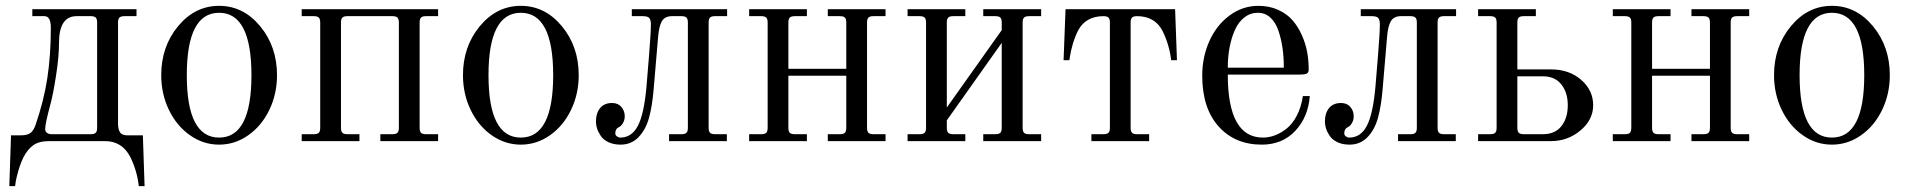

<svg xmlns="http://www.w3.org/2000/svg" viewBox="-20 -488 6603 664"><path d="M12.2 155.8 18.1 -20H51.8Q75.2 -20 85.9 -28.6Q96.7 -37.1 103 -56.2Q131.3 -138.2 143.6 -217.3Q155.8 -296.4 155.8 -392.1Q155.8 -432.1 133.8 -432.1H91.8V-456.1H452.1V-432.1H410.2Q397.9 -432.1 393.1 -427.2Q388.2 -422.4 388.2 -410.2V-56.2Q389.2 -37.6 396.2 -28.8Q403.3 -20 419.9 -20H474.1L480 155.8H460Q454.1 102.1 430.2 54.2Q401.9 0 342.8 0H150.9Q114.7 0 95.2 14.2Q75.7 28.3 62 54.2Q51.3 75.7 43.9 101.1Q36.6 126.5 34.2 141.1L32.2 155.8ZM136.2 -42Q136.2 -32.7 142.8 -28.3Q149.4 -23.9 158.2 -23.9H293.9Q306.2 -23.9 311 -28.8Q315.9 -33.7 315.9 -45.9V-410.2Q315.9 -422.4 311 -427.2Q306.2 -432.1 293.9 -432.1H245.1Q184.1 -432.1 184.1 -339.8Q184.1 -292.5 173.8 -226.6Q163.6 -160.6 153.8 -125Q136.2 -60.1 136.2 -42Z M849.6 -228Q849.6 -443.8 737.8 -443.8Q626 -443.8 626 -228Q626 -12.2 737.8 -12.2Q849.6 -12.2 849.6 -228ZM938 -228Q938 -163.1 911.4 -107.9Q884.8 -52.7 838.6 -20.3Q792.5 12.2 737.8 12.2Q683.1 12.2 637 -20.3Q590.8 -52.7 564.2 -107.9Q537.6 -163.1 537.6 -228Q537.6 -327.1 595.9 -397.5Q654.3 -467.8 737.8 -467.8Q821.3 -467.8 879.6 -397.5Q938 -327.1 938 -228Z M1023.4 0V-23.9H1065.4Q1077.6 -23.9 1082.5 -28.8Q1087.4 -33.7 1087.4 -45.9V-410.2Q1087.4 -422.4 1082.5 -427.2Q1077.6 -432.1 1065.4 -432.1H1023.4V-456.1H1495.1V-432.1H1453.1Q1440.9 -432.1 1436 -427.2Q1431.2 -422.4 1431.2 -410.2V-45.9Q1431.2 -33.7 1436 -28.8Q1440.9 -23.9 1453.1 -23.9H1495.1V0H1295.4V-23.9H1337.4Q1349.6 -23.9 1354.5 -28.8Q1359.4 -33.7 1359.4 -45.9V-410.2Q1359.4 -422.4 1354.5 -427.2Q1349.6 -432.1 1337.4 -432.1H1181.2Q1168.9 -432.1 1164.1 -427.2Q1159.2 -422.4 1159.2 -410.2V-45.9Q1159.2 -33.7 1164.1 -28.8Q1168.9 -23.9 1181.2 -23.9H1223.1V0Z M1893.1 -228Q1893.1 -443.8 1781.2 -443.8Q1669.4 -443.8 1669.4 -228Q1669.4 -12.2 1781.2 -12.2Q1893.1 -12.2 1893.1 -228ZM1981.4 -228Q1981.4 -163.1 1954.8 -107.9Q1928.2 -52.7 1882.1 -20.3Q1835.9 12.2 1781.2 12.2Q1726.6 12.2 1680.4 -20.3Q1634.3 -52.7 1607.7 -107.9Q1581.1 -163.1 1581.1 -228Q1581.1 -327.1 1639.4 -397.5Q1697.8 -467.8 1781.2 -467.8Q1864.7 -467.8 1923.1 -397.5Q1981.4 -327.1 1981.4 -228Z M2041 -66.9Q2041 -96.7 2055.4 -114.3Q2069.8 -131.8 2096.7 -131.8Q2117.2 -131.8 2128.9 -118.2Q2140.6 -104.5 2140.6 -85.9Q2140.6 -73.2 2134.5 -62.5Q2128.4 -51.8 2119.6 -47.9Q2107.9 -42.5 2107.9 -26.9Q2107.9 -20.5 2113.5 -16.4Q2119.1 -12.2 2125 -12.2Q2165 -12.2 2186.3 -53.5Q2207.5 -94.7 2215.8 -189L2224.6 -295.9Q2231 -375.5 2231 -403.8Q2231 -418.5 2225.8 -425.3Q2220.7 -432.1 2202.6 -432.1H2165V-456.1H2494.6V-432.1H2452.6Q2440.4 -432.1 2435.5 -427.2Q2430.7 -422.4 2430.7 -410.2V-45.9Q2430.7 -33.7 2435.5 -28.8Q2440.4 -23.9 2452.6 -23.9H2493.7V0H2293.9V-23.9H2336.9Q2349.1 -23.9 2354 -28.8Q2358.9 -33.7 2358.9 -45.9V-410.2Q2358.9 -422.4 2354 -427.2Q2349.1 -432.1 2336.9 -432.1H2303.7Q2279.3 -432.1 2269 -414.6Q2258.8 -397 2255.9 -359.9L2240.7 -181.2Q2235.8 -121.1 2224.4 -80.1Q2212.9 -39.1 2188 -13.4Q2163.1 12.2 2126 12.2Q2102.1 12.2 2084.2 3.7Q2066.4 -4.9 2057.6 -18.1Q2048.8 -31.2 2044.9 -43.5Q2041 -55.7 2041 -66.9Z M2570.8 0V-23.9H2612.8Q2625 -23.9 2629.9 -28.8Q2634.8 -33.7 2634.8 -45.9V-410.2Q2634.8 -422.4 2629.9 -427.2Q2625 -432.1 2612.8 -432.1H2570.8V-456.1H2770.5V-432.1H2728.5Q2716.3 -432.1 2711.4 -427.2Q2706.5 -422.4 2706.5 -410.2V-250H2906.7V-410.2Q2906.7 -422.4 2901.9 -427.2Q2897 -432.1 2884.8 -432.1H2842.8V-456.1H3042.5V-432.1H3000.5Q2988.3 -432.1 2983.4 -427.2Q2978.5 -422.4 2978.5 -410.2V-45.9Q2978.5 -33.7 2983.4 -28.8Q2988.3 -23.9 3000.5 -23.9H3042.5V0H2842.8V-23.9H2884.8Q2897 -23.9 2901.9 -28.8Q2906.7 -33.7 2906.7 -45.9V-226.1H2706.5V-45.9Q2706.5 -33.7 2711.4 -28.8Q2716.3 -23.9 2728.5 -23.9H2770.5V0Z M3118.7 0V-23.9H3160.6Q3172.9 -23.9 3177.7 -28.8Q3182.6 -33.7 3182.6 -45.9V-410.2Q3182.6 -422.4 3177.7 -427.2Q3172.9 -432.1 3160.6 -432.1H3118.7V-456.1H3318.4V-432.1H3276.4Q3264.2 -432.1 3259.3 -427.2Q3254.4 -422.4 3254.4 -410.2V-116.2L3444.3 -383.8V-410.2Q3444.3 -422.4 3439.5 -427.2Q3434.6 -432.1 3422.4 -432.1H3380.4V-456.1H3580.6V-432.1H3538.6Q3526.4 -432.1 3521.5 -427.2Q3516.6 -422.4 3516.6 -410.2V-45.9Q3516.6 -33.7 3521.5 -28.8Q3526.4 -23.9 3538.6 -23.9H3580.6V0H3380.4V-23.9H3422.4Q3434.6 -23.9 3439.5 -28.8Q3444.3 -33.7 3444.3 -45.9V-339.8L3254.4 -71.8V-45.9Q3254.4 -33.7 3259.3 -28.8Q3264.2 -23.9 3276.4 -23.9H3318.4V0Z M3658.2 -279.8 3665 -456.1H4043.9L4050.3 -279.8H4030.3Q4023.9 -334 4000 -381.8Q3973.6 -432.1 3912.1 -432.1Q3899.9 -432.1 3895 -427.2Q3890.1 -422.4 3890.1 -410.2V-45.9Q3890.1 -33.7 3895 -28.8Q3899.9 -23.9 3912.1 -23.9H3954.1V0H3754.4V-23.9H3796.4Q3808.6 -23.9 3813.5 -28.8Q3818.4 -33.7 3818.4 -45.9V-410.2Q3818.4 -422.4 3813.5 -427.2Q3808.6 -432.1 3796.4 -432.1Q3734.4 -432.1 3708 -381.8Q3697.3 -360.4 3689.9 -335Q3682.6 -309.6 3680.7 -294.9L3678.2 -279.8Z M4330.1 -443.8Q4304.2 -443.8 4283.7 -428Q4263.2 -412.1 4251 -385Q4238.8 -357.9 4232.4 -324.5Q4226.1 -291 4226.1 -253.9H4419.9Q4419.9 -290.5 4415.3 -322.5Q4410.6 -354.5 4400.9 -382.8Q4391.1 -411.1 4373 -427.5Q4355 -443.8 4330.1 -443.8ZM4332 -467.8Q4369.6 -467.8 4399.9 -454.1Q4430.2 -440.4 4449.5 -418.5Q4468.8 -396.5 4481.9 -367.2Q4495.1 -337.9 4500.5 -308.3Q4505.9 -278.8 4505.9 -248Q4505.9 -236.8 4498.8 -233.4Q4491.7 -230 4474.6 -230H4226.1Q4226.1 -12.2 4347.7 -12.2Q4368.2 -12.2 4388.7 -19.8Q4409.2 -27.3 4429.4 -43.2Q4449.7 -59.1 4464.8 -88.1Q4480 -117.2 4485.8 -155.8H4509.8Q4503.9 -82.5 4459.2 -35.2Q4414.6 12.2 4343.8 12.2Q4250.5 12.2 4194.1 -51Q4137.7 -114.3 4137.7 -226.1Q4137.7 -290 4162.1 -345.2Q4186.5 -400.4 4231.7 -434.1Q4276.9 -467.8 4332 -467.8Z M4562 -66.9Q4562 -96.7 4576.4 -114.3Q4590.8 -131.8 4617.7 -131.8Q4638.2 -131.8 4649.9 -118.2Q4661.6 -104.5 4661.6 -85.9Q4661.6 -73.2 4655.5 -62.5Q4649.4 -51.8 4640.6 -47.9Q4628.9 -42.5 4628.9 -26.9Q4628.9 -20.5 4634.5 -16.4Q4640.1 -12.2 4646 -12.2Q4686 -12.2 4707.3 -53.5Q4728.5 -94.7 4736.8 -189L4745.6 -295.9Q4752 -375.5 4752 -403.8Q4752 -418.5 4746.8 -425.3Q4741.7 -432.1 4723.6 -432.1H4686V-456.1H5015.6V-432.1H4973.6Q4961.4 -432.1 4956.5 -427.2Q4951.7 -422.4 4951.7 -410.2V-45.9Q4951.7 -33.7 4956.5 -28.8Q4961.4 -23.9 4973.6 -23.9H5014.6V0H4814.9V-23.9H4857.9Q4870.1 -23.9 4875 -28.8Q4879.9 -33.7 4879.9 -45.9V-410.2Q4879.9 -422.4 4875 -427.2Q4870.1 -432.1 4857.9 -432.1H4824.7Q4800.3 -432.1 4790 -414.6Q4779.8 -397 4776.9 -359.9L4761.7 -181.2Q4756.8 -121.1 4745.4 -80.1Q4733.9 -39.1 4709 -13.4Q4684.1 12.2 4647 12.2Q4623 12.2 4605.2 3.7Q4587.4 -4.9 4578.6 -18.1Q4569.8 -31.2 4565.9 -43.5Q4562 -55.7 4562 -66.9Z M5227.5 -248H5343.8Q5406.7 -248 5448.2 -211.9Q5489.7 -175.8 5489.7 -124Q5489.7 -73.7 5445.8 -36.9Q5401.9 0 5343.8 0H5091.8V-23.9H5133.8Q5146 -23.9 5150.9 -28.8Q5155.8 -33.7 5155.8 -45.9V-410.2Q5155.8 -422.4 5150.9 -427.2Q5146 -432.1 5133.8 -432.1H5091.8V-456.1H5291.5V-432.1H5249.5Q5237.3 -432.1 5232.4 -427.2Q5227.5 -422.4 5227.5 -410.2ZM5227.5 -224.1V-45.9Q5227.5 -33.7 5232.4 -28.8Q5237.3 -23.9 5249.5 -23.9H5315.9Q5357.9 -23.9 5379.9 -51.8Q5401.9 -79.6 5401.9 -124Q5401.9 -168 5379.6 -196Q5357.4 -224.1 5315.9 -224.1Z M5557.6 0V-23.9H5599.6Q5611.8 -23.9 5616.7 -28.8Q5621.6 -33.7 5621.6 -45.9V-410.2Q5621.6 -422.4 5616.7 -427.2Q5611.8 -432.1 5599.6 -432.1H5557.6V-456.1H5757.3V-432.1H5715.3Q5703.1 -432.1 5698.2 -427.2Q5693.4 -422.4 5693.4 -410.2V-250H5893.6V-410.2Q5893.6 -422.4 5888.7 -427.2Q5883.8 -432.1 5871.6 -432.1H5829.6V-456.1H6029.3V-432.1H5987.3Q5975.1 -432.1 5970.2 -427.2Q5965.3 -422.4 5965.3 -410.2V-45.9Q5965.3 -33.7 5970.2 -28.8Q5975.1 -23.9 5987.3 -23.9H6029.3V0H5829.6V-23.9H5871.6Q5883.8 -23.9 5888.7 -28.8Q5893.6 -33.7 5893.6 -45.9V-226.1H5693.4V-45.9Q5693.4 -33.7 5698.2 -28.8Q5703.1 -23.9 5715.3 -23.9H5757.3V0Z M6427.2 -228Q6427.2 -443.8 6315.4 -443.8Q6203.6 -443.8 6203.6 -228Q6203.6 -12.2 6315.4 -12.2Q6427.2 -12.2 6427.2 -228ZM6515.6 -228Q6515.6 -163.1 6489 -107.9Q6462.4 -52.7 6416.3 -20.3Q6370.1 12.2 6315.4 12.2Q6260.7 12.2 6214.6 -20.3Q6168.5 -52.7 6141.8 -107.9Q6115.2 -163.1 6115.2 -228Q6115.2 -327.1 6173.6 -397.5Q6231.9 -467.8 6315.4 -467.8Q6398.9 -467.8 6457.3 -397.5Q6515.6 -327.1 6515.6 -228Z"/></svg>

Font: Flanker Steampunk
Style: Regular
Weight: 400
Designer: Alexey Kryukov, Leonardo Di Lena
Foundry: Alexey Kryukov, Leonardo Di Lena
Version: 1.210